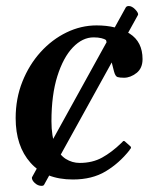

<svg xmlns="http://www.w3.org/2000/svg" viewBox="-20 -579 509 634"><path d="M298.8 -495.1Q365.7 -495.1 408.2 -468Q450.7 -440.9 450.7 -383.8Q450.7 -353.5 430.7 -337.9Q410.6 -322.3 389.6 -322.3Q375.5 -322.3 368.2 -324.5Q360.8 -326.7 356.4 -343.3L330.1 -446.8Q325.7 -450.2 314.9 -452.9Q304.2 -455.6 289.1 -455.6Q252.4 -455.6 220.7 -422.6Q189 -389.6 169.4 -327.6Q149.9 -265.6 149.9 -178.7Q149.9 -128.4 162.8 -98.1Q175.8 -67.9 197 -54.4Q218.3 -41 243.2 -41Q285.2 -41 317.1 -58.6Q349.1 -76.2 381.3 -107.4Q383.8 -110.4 386.2 -112.5Q388.7 -114.7 392.1 -112.3L410.2 -96.2Q412.6 -94.2 412.6 -91.8Q412.6 -89.4 410.4 -87.2Q408.2 -85 407.2 -82.5Q373.5 -40 328.9 -13.2Q284.2 13.7 220.7 13.7Q129.9 13.7 80.8 -41.5Q31.7 -96.7 31.7 -189Q31.7 -253.9 54 -309.6Q76.2 -365.2 114 -407Q151.9 -448.7 199.7 -471.9Q247.6 -495.1 298.8 -495.1ZM436 -530.3 125.5 31.2Q123.5 34.7 117.2 34.7Q105 34.7 94.7 25.1Q84.5 15.6 85.4 6.8L395.5 -554.7Q398.4 -559.1 405.3 -559.1Q415.5 -559.1 426.3 -548.1Q437 -537.1 436 -530.3Z"/></svg>

Font: Gelasio Medium
Style: Italic
Weight: 500
Italic angle: -8.5°
Designer: Eben Sorkin
Foundry: Eben Sorkin
Version: Version 1.008